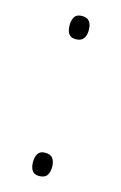

<svg xmlns="http://www.w3.org/2000/svg" viewBox="-91 -578 397 629"><g transform="rotate(15 107.5 -263.5)"><path d="M76 -495Q76 -513 83 -524Q90 -535 108 -535Q126 -535 133.5 -524.5Q141 -514 141 -496Q141 -456 107 -456Q90 -456 83 -466.5Q76 -477 76 -495ZM76 -32Q76 -49 83 -60Q90 -71 107 -71Q126 -71 133.5 -60Q141 -49 141 -32Q141 -14 133.5 -3Q126 8 107 8Q90 8 83 -3Q76 -14 76 -32Z"/></g></svg>

Font: Noto Sans Hebrew SemiCondensed ExtraLight
Style: Regular
Weight: 200
Width: 4
Designer: Monotype Design Team
Foundry: Monotype Imaging Inc.
Version: Version 2.004; ttfautohint (v1.8.4.7-5d5b)